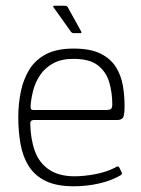

<svg xmlns="http://www.w3.org/2000/svg" viewBox="-20 -647 495 672"><path d="M44 -237Q44 -284 53 -327Q62 -370 83 -404Q104 -438 141.5 -457.5Q179 -477 237 -477Q296 -477 331.5 -459.5Q367 -442 385.5 -412.5Q404 -383 410 -347.5Q416 -312 416 -276Q416 -241 409.5 -234Q403 -227 391 -227H97Q95 -227 90.5 -225Q86 -223 86 -214Q87 -160 102 -118.5Q117 -77 151.5 -53.5Q186 -30 241 -30Q275 -30 314 -37.5Q353 -45 382 -60Q388 -64 391.5 -64.5Q395 -65 398 -60L406 -43Q408 -40 407 -38.5Q406 -37 403 -34Q371 -15 327.5 -5Q284 5 238 5Q178 5 140 -13.5Q102 -32 81 -65Q60 -98 52 -142Q44 -186 44 -237ZM373 -282Q373 -322 362.5 -358.5Q352 -395 323 -418Q294 -441 237 -441Q195 -441 166.5 -425.5Q138 -410 121 -385Q104 -360 96.5 -331.5Q89 -303 87 -277Q87 -269 88.5 -265.5Q90 -262 98 -262H353Q363 -262 368 -265.5Q373 -269 373 -282ZM237 -531Q233 -531 229 -535L167 -622Q166 -624 166.5 -625.5Q167 -627 169 -627H207Q210 -627 212.5 -626Q215 -625 217 -622L264 -537Q267 -531 262 -531Z"/></svg>

Font: Glory ExtraLight
Style: Regular
Weight: 250
Version: Version 1.011